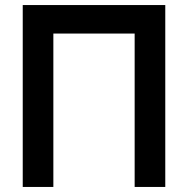

<svg xmlns="http://www.w3.org/2000/svg" viewBox="-20 -740 744 760"><path d="M70 0V-720H634.2V0H513V-607.2H191.2V0Z"/></svg>

Font: Vela Sans GX ExtLt
Style: Regular
Weight: 200
Designer: Principal design: Mikhail Sharanda - project Manrope.
Design modification: Ravid Balaliev
Foundry: Mikhail Sharanda
Version: Version 1.001